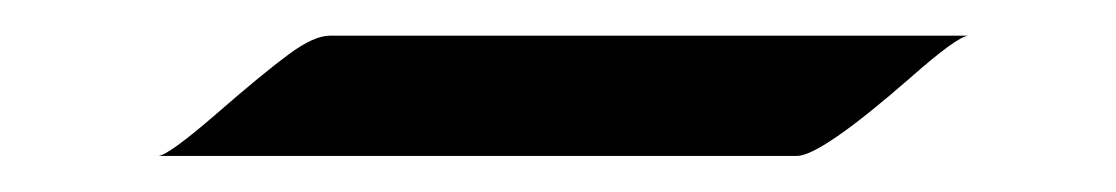

<svg xmlns="http://www.w3.org/2000/svg" viewBox="-20 -320 616 106"><path d="M514.6 -300.3Q508.3 -299.8 482.4 -276.9Q433.1 -233.9 419.9 -233.9H67.4Q73.2 -234.4 99.4 -257.1Q125.5 -279.8 139.4 -290Q153.3 -300.3 162.1 -300.3Z"/></svg>

Font: Fondamento
Style: Regular
Weight: 400
Version: Version 1.000